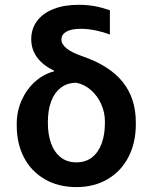

<svg xmlns="http://www.w3.org/2000/svg" viewBox="-20 -759 627 789"><path d="M303.7 -739.3Q337.9 -739.3 367.7 -733.9Q397.5 -728.5 431.6 -716.8V-617.2Q406.2 -627 374.3 -633.8Q342.3 -640.6 311.5 -640.6Q272.9 -640.6 252.7 -628.9Q232.4 -617.2 232.4 -596.7Q232.4 -557.6 317.4 -528.3Q430.2 -489.7 484.1 -422.4Q538.1 -355 538.1 -256.8V-247.1Q538.1 -172.9 508.3 -114.5Q478.5 -56.2 423.1 -23.2Q367.7 9.8 293.9 9.8Q219.7 9.8 164.1 -22.5Q108.4 -54.7 78.6 -111.8Q48.8 -168.9 48.8 -242.2V-251Q48.8 -302.2 69.3 -347.7Q89.8 -393.1 124.8 -424.1Q159.7 -455.1 202.1 -465.8V-468.8Q156.7 -490.2 132.6 -522.9Q108.4 -555.7 108.4 -597.7Q108.4 -640.6 132.1 -672.6Q155.8 -704.6 199.7 -721.9Q243.7 -739.3 303.7 -739.3ZM293.9 -91.8Q332 -91.8 358.4 -112.5Q384.8 -133.3 397.9 -169.7Q411.1 -206.1 411.1 -252.9V-260.7Q411.1 -296.4 396.2 -330.3Q381.3 -364.3 354.5 -388.2Q327.6 -412.1 293.9 -418.9Q256.3 -418.9 229.7 -398.2Q203.1 -377.4 189.9 -341.6Q176.8 -305.7 176.8 -260.7V-252.9Q176.8 -206.1 189.9 -169.7Q203.1 -133.3 229.5 -112.5Q255.9 -91.8 293.9 -91.8Z"/></svg>

Font: Pretendard GOV SemiBold
Style: Regular
Weight: 600
Designer: Base glyphs from Inter by Rasmus Andersson; Hangeul glyphs from Noto Sans CJK(Source Han Sans) by Jang Soo-young and Kan
Foundry: Kil Hyung-jin
Version: Version 1.309